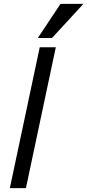

<svg xmlns="http://www.w3.org/2000/svg" viewBox="-20 -971 451 991"><path d="M30.8 0 185.1 -727.1H268.1L113.8 0ZM248.5 -774.9H175.3L292.5 -951.2H410.6Z"/></svg>

Font: Clear Sans
Style: Italic
Weight: 400
Italic angle: -12°
Foundry: Intel Corporation
Version: Version 1.00